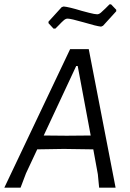

<svg xmlns="http://www.w3.org/2000/svg" viewBox="-34 -867 602 887"><path d="M500 0H424L418 -62L397 -177L261 -179L138 -177L86 -66L61 0H-14L290 -640H376ZM385 -241 325 -562H318L168 -241L274 -240ZM503 -822V-815L442 -748L433 -744Q412 -746 352 -764Q293 -781 278 -781Q270 -781 261.5 -774Q253 -767 237 -750L222 -735H213L190 -760V-767L251 -834L260 -837Q284 -835 343 -817Q350 -815 377 -808Q404 -801 415 -801Q423 -801 432 -808.5Q441 -816 453 -828Q465 -840 472 -847H479Z"/></svg>

Font: Alegreya Sans SC
Style: Italic
Weight: 400
Italic angle: -7°
Designer: Juan Pablo del Peral
Foundry: Huerta Tipografica
Version: Version 2.008; ttfautohint (v1.6)